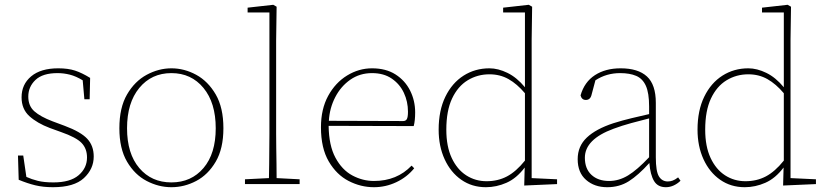

<svg xmlns="http://www.w3.org/2000/svg" viewBox="-20 -768 3453 801"><path d="M201 13Q160 13 127 5Q94 -3 58 -18L55 -119H77L90 -30Q112 -20 138 -13.5Q164 -7 203 -7Q273 -7 308 -37Q343 -67 343 -111Q343 -148 320.5 -171.5Q298 -195 235 -217L188 -234Q135 -254 102.5 -283.5Q70 -313 70 -362Q70 -416 110 -449.5Q150 -483 223 -483Q264 -483 293 -473.5Q322 -464 356 -443L354 -354H332L325 -433Q297 -450 271.5 -456.5Q246 -463 220 -463Q158 -463 128 -434.5Q98 -406 98 -365Q98 -326 123.5 -303.5Q149 -281 199 -262L250 -243Q317 -218 344 -189Q371 -160 371 -115Q371 -63 330 -25Q289 13 201 13Z M695 13Q642 13 592 -13Q542 -39 510 -93.5Q478 -148 478 -233Q478 -319 510 -374Q542 -429 592 -456Q642 -483 695 -483Q749 -483 798.5 -456Q848 -429 880 -374Q912 -319 912 -233Q912 -148 880 -93.5Q848 -39 798.5 -13Q749 13 695 13ZM695 -7Q778 -7 829 -67Q880 -127 880 -233Q880 -339 829 -401Q778 -463 695 -463Q612 -463 561 -401Q510 -339 510 -233Q510 -127 561 -67Q612 -7 695 -7Z M1002 0V-20L1102 -25Q1103 -51 1103 -84.5Q1103 -118 1103.5 -151Q1104 -184 1104 -210V-716H1013V-736L1120 -748L1134 -740L1132 -598V-210Q1132 -184 1132.5 -150.5Q1133 -117 1133.5 -84Q1134 -51 1134 -25L1230 -20V0Z M1532 -463Q1481 -463 1441.5 -435.5Q1402 -408 1378.5 -362.5Q1355 -317 1352 -264L1662 -263Q1673 -263 1677.5 -271.5Q1682 -280 1682 -302Q1682 -344 1665 -380.5Q1648 -417 1614.5 -440Q1581 -463 1532 -463ZM1540 13Q1485 13 1434.5 -13Q1384 -39 1351.5 -94.5Q1319 -150 1319 -237Q1319 -313 1349 -368Q1379 -423 1428 -453Q1477 -483 1532 -483Q1590 -483 1630 -457.5Q1670 -432 1691 -390Q1712 -348 1712 -299Q1712 -265 1706 -242L1351 -243Q1352 -161 1379.5 -110Q1407 -59 1450 -36Q1493 -13 1540 -13Q1636 -13 1697 -77L1708 -66Q1678 -29 1633.5 -8Q1589 13 1540 13Z M1842 -227Q1842 -157 1864.5 -109Q1887 -61 1925 -36.5Q1963 -12 2010 -12Q2057 -12 2095 -32Q2133 -52 2170 -98V-379Q2137 -418 2101.5 -438Q2066 -458 2022 -458Q1972 -458 1931 -433Q1890 -408 1866 -357Q1842 -306 1842 -227ZM2167 6 2169 -69Q2135 -24 2093 -5.5Q2051 13 2007 13Q1949 13 1904.5 -18Q1860 -49 1835 -103.5Q1810 -158 1810 -227Q1810 -307 1838 -364.5Q1866 -422 1914 -452.5Q1962 -483 2022 -483Q2058 -483 2097 -464Q2136 -445 2170 -404V-716H2079V-736L2186 -748L2200 -740L2198 -602V-25L2304 -20V0Z M2758 13Q2724 13 2708.5 -13Q2693 -39 2689 -88Q2643 -37 2603.5 -12Q2564 13 2513 13Q2460 13 2425 -17.5Q2390 -48 2390 -104Q2390 -158 2428 -194Q2466 -230 2539 -254Q2577 -266 2615 -275Q2653 -284 2688 -292V-324Q2688 -380 2674.5 -410Q2661 -440 2634 -451.5Q2607 -463 2567 -463Q2510 -463 2464 -433L2448 -373Q2443 -351 2424 -351Q2407 -351 2402 -370Q2418 -426 2462 -454.5Q2506 -483 2569 -483Q2642 -483 2679 -449Q2716 -415 2716 -339V-112Q2716 -53 2729 -32Q2742 -11 2766 -11Q2776 -11 2786 -14.5Q2796 -18 2809 -28L2819 -14Q2807 -2 2791 5.5Q2775 13 2758 13ZM2420 -110Q2420 -64 2447.5 -38.5Q2475 -13 2521 -13Q2562 -13 2600 -36Q2638 -59 2688 -112V-274Q2652 -265 2613.5 -254.5Q2575 -244 2540 -231Q2420 -187 2420 -110Z M2922 -227Q2922 -157 2944.5 -109Q2967 -61 3005 -36.5Q3043 -12 3090 -12Q3137 -12 3175 -32Q3213 -52 3250 -98V-379Q3217 -418 3181.5 -438Q3146 -458 3102 -458Q3052 -458 3011 -433Q2970 -408 2946 -357Q2922 -306 2922 -227ZM3247 6 3249 -69Q3215 -24 3173 -5.5Q3131 13 3087 13Q3029 13 2984.5 -18Q2940 -49 2915 -103.5Q2890 -158 2890 -227Q2890 -307 2918 -364.5Q2946 -422 2994 -452.5Q3042 -483 3102 -483Q3138 -483 3177 -464Q3216 -445 3250 -404V-716H3159V-736L3266 -748L3280 -740L3278 -602V-25L3384 -20V0Z"/></svg>

Font: Source Serif Pro ExtraLight
Style: Regular
Weight: 200
Designer: Frank Grießhammer
Foundry: Adobe Systems Incorporated
Version: Version 3.001;hotconv 1.0.111;makeotfexe 2.5.65597